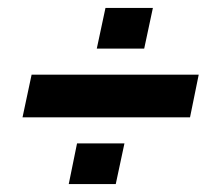

<svg xmlns="http://www.w3.org/2000/svg" viewBox="-20 -604 542 486"><path d="M225 -481 247 -584H367L345 -481ZM37 -307 60 -415H483L461 -307ZM154 -138 175 -241H295L273 -138Z"/></svg>

Font: Mona Sans Condensed
Style: Bold Italic
Weight: 700
Width: 3
Italic angle: -11.7°
Designer: Deni Anggara
Foundry: GitHub
Version: Version 1.001; ttfautohint (v1.8.4.7-5d5b);gftools[0.9.31]